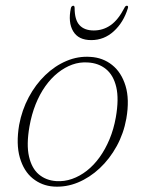

<svg xmlns="http://www.w3.org/2000/svg" viewBox="-20 -660 518 687"><path d="M303 -456.5Q348 -454 381.2 -427.5Q414.5 -401 429.2 -352.8Q444 -304.5 432 -235.5Q422.5 -182.5 397.5 -137Q372.5 -91.5 336.8 -58Q301 -24.5 258.8 -7Q216.5 10.5 171.5 7.5Q129.5 4.5 97.2 -21.5Q65 -47.5 51 -96Q37 -144.5 48.5 -213Q58.5 -266.5 82.8 -312Q107 -357.5 141.8 -391Q176.5 -424.5 218 -442Q259.5 -459.5 303 -456.5ZM181 -12Q210 -10 237.8 -19.8Q265.5 -29.5 290.8 -49.2Q316 -69 336.5 -97.5Q357 -126 372 -162Q387 -198 394.5 -240.5Q406 -306 396 -348.5Q386 -391 359.2 -412.8Q332.5 -434.5 294 -436.5Q265.5 -438.5 238.5 -428.8Q211.5 -419 187 -399.5Q162.5 -380 142.2 -351.5Q122 -323 107.5 -286.8Q93 -250.5 85.5 -208Q74 -142.5 83.8 -100Q93.5 -57.5 119 -36Q144.5 -14.5 181 -12ZM315.5 -551Q349 -551 376 -570Q403 -589 425 -631.5Q428.5 -639.5 434 -639.5Q436.5 -639.5 437.8 -637.5Q439 -635.5 437.5 -630.5Q422 -580 387.2 -548.2Q352.5 -516.5 306.5 -516.5Q260.5 -516.5 241.8 -548.2Q223 -580 233.5 -630.5Q234.5 -635.5 237.2 -637.5Q240 -639.5 242 -639.5Q247 -639.5 247 -631.5Q247 -589 264.5 -570Q282 -551 315.5 -551Z"/></svg>

Font: Fraunces Thin
Style: Italic
Weight: 250
Italic angle: -16°
Version: Version 1.000;[b76b70a41]